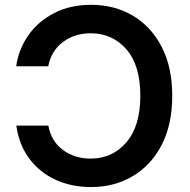

<svg xmlns="http://www.w3.org/2000/svg" viewBox="-20 -757 777 787"><path d="M353.5 -737.3Q449.2 -737.3 524.4 -692.9Q599.6 -648.4 642.8 -564.9Q686 -481.4 686 -364.3Q686 -246.6 642.6 -162.8Q599.1 -79.1 523.7 -34.7Q448.2 9.8 353.5 9.8Q273.4 9.8 208.3 -20Q143.1 -49.8 100.6 -106.2Q58.1 -162.6 46.9 -242.2H178.2Q189.9 -177.7 238 -142.3Q286.1 -106.9 351.1 -106.9Q440.9 -106.9 498 -173.6Q555.2 -240.2 555.2 -364.3Q555.2 -489.7 497.8 -555.2Q440.4 -620.6 351.6 -620.6Q286.6 -620.6 238.5 -585.2Q190.4 -549.8 177.7 -485.4H46.4Q56.2 -555.2 96.2 -612.3Q136.2 -669.4 201.9 -703.4Q267.6 -737.3 353.5 -737.3Z"/></svg>

Font: Inter-SemiBold
Style: Regular
Weight: 600
Designer: Rasmus Andersson
Foundry: rsms
Version: Version 4.000;git-a52131595